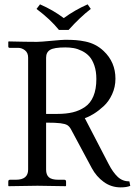

<svg xmlns="http://www.w3.org/2000/svg" viewBox="-20 -832 615 860"><path d="M244.1 -697.8Q206.1 -745.1 143.6 -792L159.2 -812.5Q217.8 -787.1 265.6 -751Q315.9 -787.6 372.6 -812.5L386.7 -792Q339.4 -755.9 287.1 -697.8ZM272.5 -619.6Q222.2 -619.6 204.3 -608.6Q186.5 -597.7 186.5 -573.7V-321.8H237.3Q276.4 -321.8 305.9 -328.9Q335.4 -335.9 360.4 -352.8Q385.3 -369.6 398.4 -401.1Q411.6 -432.6 411.6 -478Q411.6 -512.2 402.8 -538.1Q394 -564 380.4 -579.1Q366.7 -594.2 347.4 -603.8Q328.1 -613.3 310.3 -616.5Q292.5 -619.6 272.5 -619.6ZM271.5 -653.8Q299.3 -653.8 319.1 -652.3Q338.9 -650.9 362.5 -646Q386.2 -641.1 406.5 -630.6Q426.8 -620.1 444.3 -603.5Q497.1 -553.7 497.1 -479.5Q497.1 -442.4 482.2 -409.9Q467.3 -377.4 444.3 -356.4Q421.4 -335.4 400.1 -322.3Q378.9 -309.1 359.9 -302.7L466.3 -97.7Q485.4 -60.5 507.1 -40Q528.8 -19.5 559.6 -19.5L563.5 0.5Q547.4 7.3 520.5 7.3Q478.5 7.3 445.1 -16.8Q411.6 -41 391.1 -79.1L297.9 -252.9Q291 -265.6 281.5 -271.5Q272 -277.3 250.7 -280Q229.5 -282.7 186.5 -282.7V-72.3Q186.5 -48.8 199.2 -37.8Q211.9 -26.9 241.2 -26.9H267.6Q275.9 -26.9 275.9 -18.6V0L273.9 2Q187 0 147.9 0L19 2L17.1 0V-18.6Q17.1 -26.9 24.9 -26.9H51.3Q106 -26.9 106 -72.3V-573.7Q106 -595.7 91.8 -606.7Q77.6 -617.7 61.5 -617.7H23.4Q17.1 -617.7 17.1 -624V-644.5L19 -646.5Q99.6 -644.5 145.5 -644.5Q161.1 -644.5 210.2 -649.2Q259.3 -653.8 271.5 -653.8Z"/></svg>

Font: Libertinage
Style: l
Weight: 400
Designer: OSP
Foundry: OSP
Version: Version 1.0; 2008; OFL relea